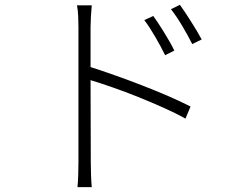

<svg xmlns="http://www.w3.org/2000/svg" viewBox="-20 -740 996 793"><path d="M662 -512Q646 -545 622 -586.5Q598 -628 576 -657L613 -674Q622 -662 633.5 -644.5Q645 -627 657 -607.5Q669 -588 680.5 -568Q692 -548 700 -531ZM354 -463Q401 -448 456 -428.5Q511 -409 566.5 -387.5Q622 -366 674 -343.5Q726 -321 767 -300L746 -250Q707 -272 655.5 -295Q604 -318 550.5 -339.5Q497 -361 445.5 -379Q394 -397 354 -409L355 -69Q355 -44 356 -15.5Q357 13 359 33H300Q302 13 303 -15Q304 -43 304 -69V-628Q304 -645 303 -671.5Q302 -698 298 -718H359Q357 -698 355.5 -671.5Q354 -645 354 -628ZM723 -720Q732 -708 743.5 -690.5Q755 -673 767.5 -653.5Q780 -634 792 -614Q804 -594 813 -577L774 -558Q757 -592 733 -632.5Q709 -673 686 -702Z"/></svg>

Font: Kinto Sans Light
Style: Regular
Weight: 300
Designer: Authors: Ryoko NISHIZUKA  (kana & ideographs); Paul D. Hunt (Latin, Greek & Cyrillic); Wenlong ZHANG  (bopomofo); Sandol
Foundry: Adobe Systems Incorporated, ookami Inc.
Version: Version 0.001